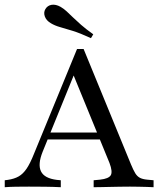

<svg xmlns="http://www.w3.org/2000/svg" viewBox="-23 -781 677 801"><path d="M154.8 -147.6Q133.9 -95.2 148 -66.1Q162.1 -37.1 213.7 -30.6L230.6 -29V0Q199.2 -1.6 164.1 -2Q129 -2.4 97.6 -2.4Q67.7 -2.4 42.7 -2Q17.7 -1.6 -3.2 0V-29L9.7 -30.6Q37.1 -34.7 55.2 -45.2Q73.4 -55.6 88.3 -77.8Q103.2 -100 118.5 -138.7L298.4 -576.6H325.8L523.4 -95.2Q533.1 -71.8 541.1 -58.5Q549.2 -45.2 560.9 -39.1Q572.6 -33.1 591.1 -31.5L617.7 -29V0Q604.8 -0.8 588.7 -1.2Q572.6 -1.6 555.2 -2Q537.9 -2.4 520.2 -2.4H517.7Q496.8 -2.4 475.8 -2Q454.8 -1.6 435.1 -1.2Q415.3 -0.8 398 -0.4Q380.6 0 367.7 0V-29L394.4 -31.5Q430.6 -35.5 439.1 -50Q447.6 -64.5 433.9 -100.8L279 -479L295.2 -492.7ZM158.1 -199.2 170.2 -228.2H425.8L437.1 -199.2ZM356.5 -621.8Q311.3 -642.7 279.8 -652.4Q248.4 -662.1 227 -668.1Q205.6 -674.2 189.5 -683.9Q170.2 -695.2 164.1 -712.1Q158.1 -729 166.1 -742.7Q175 -758.1 192.3 -760.9Q209.7 -763.7 229.8 -752.4Q243.5 -744.4 255.2 -733.5Q266.9 -722.6 281 -708.9Q295.2 -695.2 315.3 -677.4Q335.5 -659.7 366.1 -637.9Z"/></svg>

Font: Playfair 5pt SemiExpanded Light
Style: Regular
Weight: 400
Version: Version 2.203